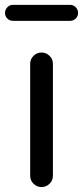

<svg xmlns="http://www.w3.org/2000/svg" viewBox="-30 -755 335 775"><path d="M91.8 -45.9V-497.1Q91.8 -516.6 105.5 -529.8Q119.1 -543 137.7 -543Q156.2 -543 169.9 -529.8Q183.6 -516.6 183.6 -497.1V-45.9Q183.6 -26.4 169.9 -13.2Q156.2 0 137.7 0Q119.1 0 105.5 -13.2Q91.8 -26.4 91.8 -45.9ZM22.5 -670.9Q8.8 -670.9 -0.5 -680.2Q-9.8 -689.5 -9.8 -702.6Q-9.8 -715.8 -0.5 -725.6Q8.8 -735.4 22.5 -735.4H252.9Q266.6 -735.4 275.9 -725.6Q285.2 -715.8 285.2 -702.6Q285.2 -689.5 275.9 -680.2Q266.6 -670.9 252.9 -670.9Z"/></svg>

Font: Gen Jyuu Gothic Regular
Style: Regular
Weight: 400
Designer: [Source Han Sans]
Ryoko NISHIZUKA  (kana & ideographs); Paul D. Hunt (Latin, Greek & Cyrillic); Wenlong ZHANG  (bopomofo
Version: Version 1.002.20150607